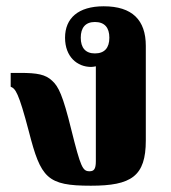

<svg xmlns="http://www.w3.org/2000/svg" viewBox="-20 -580 545 611"><path d="M444 -133V-434C444 -516 401 -560 310 -560C229 -560 187 -522 187 -460C187 -399 226 -367 270 -367C275 -367 280 -368 285 -369V-67C285 -42 279 -35 265 -35C243 -35 237 -47 207 -167C180 -277 166 -305 146 -323C125 -343 99 -348 44 -348H14V-304C29 -298 39 -287 72 -161C110 -13 130 11 269 11C398 11 444 -19 444 -133ZM282 -410C252 -410 237 -428 237 -460C237 -492 252 -510 282 -510C313 -510 328 -492 328 -460C328 -428 313 -410 282 -410Z"/></svg>

Font: Noto Serif Thai SemiCondensed Extra
Style: Regular
Weight: 800
Width: 4
Designer: Monotype Design Team
Foundry: Monotype Imaging Inc.
Version: Version 1.901